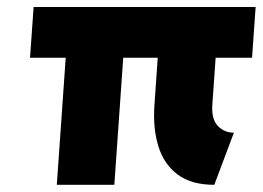

<svg xmlns="http://www.w3.org/2000/svg" viewBox="-20 -514 731 534"><path d="M576 0Q512.5 0 474.2 -28.5Q436 -57 420.5 -107Q405 -157 409.5 -221.5L428.5 -493.5H589.5L570.5 -221.5Q568 -182.5 585.8 -163.8Q603.5 -145 630.5 -145ZM138 0 172.5 -492.5H332.5L298 0ZM63.5 -353.5 73.5 -494.5H691L681 -353.5Z"/></svg>

Font: Karla ExtraBold
Style: Italic
Weight: 800
Italic angle: -8°
Designer: Jonathan Pinhorn
Version: Version 2.004;gftools[0.9.33]